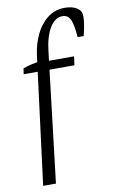

<svg xmlns="http://www.w3.org/2000/svg" viewBox="-93 -703 562 932"><g transform="rotate(-10 188.5 -236.5)"><path d="M42 180 122 -448Q129 -503 151 -549.5Q173 -596 209.5 -624.5Q246 -653 294 -653Q310 -653 325 -650Q340 -647 352 -640Q364 -633 370.5 -623Q377 -613 377 -593Q377 -577 372.5 -551Q368 -525 362 -502H332Q328 -560 316.5 -587.5Q305 -615 277 -615Q240 -615 214.5 -573Q189 -531 181 -461L105 180ZM43 -370 47 -398Q68 -406 90 -411Q112 -416 144 -418L165 -413H299L293 -370Z"/></g></svg>

Font: Yrsa Light
Style: Italic
Weight: 300
Italic angle: -7.10001°
Designer: Anna Giedrys (Yrsa+Rasa design), David Brezina (Yrsa art-direction, Rasa art-direction, design)
Foundry: Rosetta Type Foundry
Version: Version 2.004